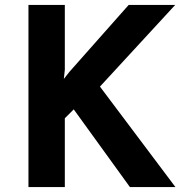

<svg xmlns="http://www.w3.org/2000/svg" viewBox="-20 -756 744 776"><path d="M242 -474 238 -437 260 -465 500 -736H688L384 -406L689 0H505L278 -314L242 -278V0H95V-736H242Z"/></svg>

Font: Reem Kufi Fun
Style: Regular
Weight: 400
Designer: Khaled Hosny
Version: Version 1.005